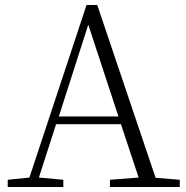

<svg xmlns="http://www.w3.org/2000/svg" viewBox="-20 -750 747 770"><path d="M334 -651 455 -283H216ZM421 0H701V-29L604 -37L370 -730H327L98 -38L11 -29V0H234V-29L136 -38L205 -252H465L536 -38L421 -29Z"/></svg>

Font: Noto Serif TC ExtraLight
Style: Regular
Weight: 200
Designer: Ryoko NISHIZUKA 西塚涼子 (kana & ideographs); Frank Grießhammer (Latin, Greek & Cyrillic); Wenlong ZHANG 张文龙 (bopomofo); San
Foundry: Adobe
Version: Version 2.001;hotconv 1.1.0;makeotfexe 2.6.0